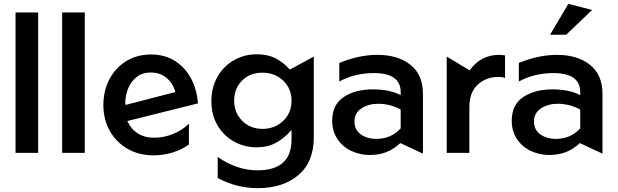

<svg xmlns="http://www.w3.org/2000/svg" viewBox="-20 -797 3224 1001"><path d="M179 -732H61V0H179Z M422 -732H304V0H422Z M784 -79Q733 -79 697.5 -102Q662 -125 644 -166L1012 -258Q1007 -328 977 -386Q947 -444 893.5 -478.5Q840 -513 768 -513Q695 -513 638.5 -478.5Q582 -444 550.5 -384Q519 -324 519 -249Q519 -174 552.5 -114.5Q586 -55 645.5 -21Q705 13 780 13Q831 13 880 -2Q929 -17 965 -44V-152Q930 -118 882 -98.5Q834 -79 784 -79ZM765 -419Q814 -419 848 -391Q882 -363 894 -317L635 -250L633 -257Q633 -298 648 -335.5Q663 -373 693 -396Q723 -419 765 -419Z M1201 -272Q1201 -336 1242 -377Q1283 -418 1348 -418Q1413 -418 1456.5 -376.5Q1500 -335 1500 -271Q1500 -229 1480 -196Q1460 -163 1425.5 -144Q1391 -125 1349 -125Q1285 -125 1243 -167Q1201 -209 1201 -272ZM1323 91Q1266 91 1212.5 72Q1159 53 1115 21V131Q1214 184 1323 184Q1456 184 1536 115.5Q1616 47 1616 -81V-502L1491 -434Q1458 -472 1416.5 -493Q1375 -514 1319 -514Q1255 -514 1200.5 -483.5Q1146 -453 1114 -397Q1082 -341 1082 -269Q1082 -199 1113.5 -144.5Q1145 -90 1199 -59.5Q1253 -29 1319 -29Q1376 -29 1419 -52.5Q1462 -76 1500 -120V-73Q1500 12 1455 51.5Q1410 91 1323 91Z M1943 -73Q1894 -73 1861 -96.5Q1828 -120 1828 -164Q1828 -208 1864.5 -232Q1901 -256 1951 -256Q2013 -256 2069 -226V-128Q2019 -73 1943 -73ZM1947 -511Q1853 -511 1749 -469V-372Q1829 -416 1929 -416Q2069 -416 2069 -317V-301Q2013 -331 1923 -331Q1833 -331 1772.5 -291.5Q1712 -252 1712 -167Q1712 -112 1739.5 -71.5Q1767 -31 1812 -10Q1857 11 1907 11Q1957 11 1995.5 -4.5Q2034 -20 2067 -51L2185 4V-309Q2185 -407 2120 -459Q2055 -511 1947 -511Z M2581 -511Q2534 -511 2494.5 -490Q2455 -469 2429 -430L2309 -502V0H2427V-237Q2427 -316 2471 -356Q2515 -396 2578 -396Q2588 -396 2597 -395Q2606 -394 2613 -390V-508Q2598 -511 2581 -511Z M2879 -73Q2830 -73 2797 -96.5Q2764 -120 2764 -164Q2764 -208 2800.5 -232Q2837 -256 2887 -256Q2949 -256 3005 -226V-128Q2955 -73 2879 -73ZM2883 -511Q2789 -511 2685 -469V-372Q2765 -416 2865 -416Q3005 -416 3005 -317V-301Q2949 -331 2859 -331Q2769 -331 2708.5 -291.5Q2648 -252 2648 -167Q2648 -112 2675.5 -71.5Q2703 -31 2748 -10Q2793 11 2843 11Q2893 11 2931.5 -4.5Q2970 -20 3003 -51L3121 4V-309Q3121 -407 3056 -459Q2991 -511 2883 -511ZM2848 -616H2932L3067 -745L2943 -777Z"/></svg>

Font: Geom Medium
Style: Bold
Weight: 500
Version: Version 1.102